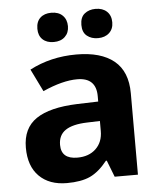

<svg xmlns="http://www.w3.org/2000/svg" viewBox="-54 -799 711 855"><g transform="rotate(-5 302.0 -371.0)"><path d="M424.8 0 396 -74.2H392.1Q354.5 -26.9 314.7 -8.5Q274.9 9.8 210.9 9.8Q132.3 9.8 87.2 -35.2Q42 -80.1 42 -163.1Q42 -250 102.8 -291.3Q163.6 -332.5 286.1 -336.9L380.9 -339.8V-363.8Q380.9 -446.8 295.9 -446.8Q230.5 -446.8 142.1 -407.2L92.8 -507.8Q187 -557.1 301.8 -557.1Q411.6 -557.1 470.2 -509.3Q528.8 -461.4 528.8 -363.8V0ZM380.9 -252.9 323.2 -251Q258.3 -249 226.6 -227.5Q194.8 -206.1 194.8 -162.1Q194.8 -99.1 267.1 -99.1Q318.8 -99.1 349.9 -128.9Q380.9 -158.7 380.9 -208ZM139.2 -686Q139.2 -717.8 157.5 -734.9Q175.8 -752 207 -752Q239.3 -752 257.6 -733.9Q275.9 -715.8 275.9 -686Q275.9 -656.7 257.3 -638.9Q238.8 -621.1 207 -621.1Q175.8 -621.1 157.5 -638.2Q139.2 -655.3 139.2 -686ZM335.9 -686Q335.9 -720.2 355.7 -736.1Q375.5 -752 404.8 -752Q436.5 -752 455.3 -734.4Q474.1 -716.8 474.1 -686Q474.1 -656.2 455.1 -638.7Q436 -621.1 404.8 -621.1Q375.5 -621.1 355.7 -637Q335.9 -652.8 335.9 -686Z"/></g></svg>

Font: Zoram GWebM
Style: Bold
Weight: 700
Foundry: Ascender Corporation
Version: Version 1.000